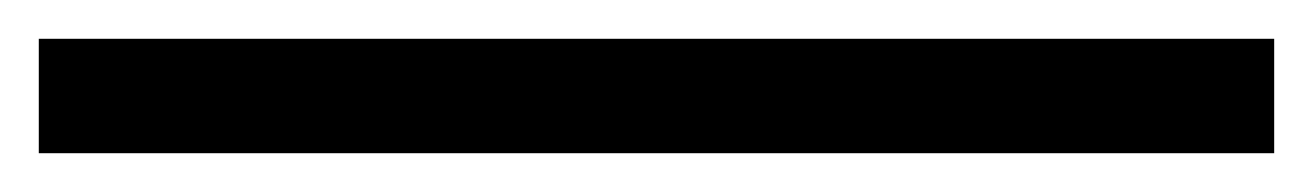

<svg xmlns="http://www.w3.org/2000/svg" viewBox="-20 71 677 99"><path d="M637 91V150H0V91Z"/></svg>

Font: Yrsa
Style: Regular
Weight: 400
Designer: Anna Giedrys (Yrsa+Rasa design), David Brezina (Yrsa art-direction, Rasa art-direction, design)
Foundry: Rosetta Type Foundry
Version: Version 2.004